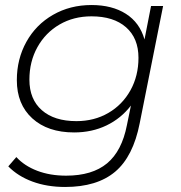

<svg xmlns="http://www.w3.org/2000/svg" viewBox="-20 -546 722 764"><path d="M629 -522 536 -56Q510 77 438 137.5Q366 198 239 198Q167 198 109 176.5Q51 155 13 116L45 79Q77 114 128 133.5Q179 153 243 153Q347 153 406 104Q465 55 485 -48L501 -126Q462 -75 404 -47Q346 -19 275 -19Q170 -19 108.5 -75Q47 -131 47 -227Q47 -311 85 -379.5Q123 -448 191 -487Q259 -526 344 -526Q426 -526 481 -491Q536 -456 555 -389L581 -522ZM531 -316Q531 -394 481.5 -437.5Q432 -481 344 -481Q273 -481 217 -448.5Q161 -416 129 -358.5Q97 -301 97 -229Q97 -151 146.5 -107.5Q196 -64 284 -64Q355 -64 411 -96.5Q467 -129 499 -186.5Q531 -244 531 -316Z"/></svg>

Font: Idrija
Style: Italic
Weight: 300
Italic angle: -11.3°
Designer: Julieta Ulanovsky
Foundry: Julieta Ulanovsky
Version: Version 7.200